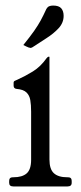

<svg xmlns="http://www.w3.org/2000/svg" viewBox="-20 -671 291 691"><path d="M225 -33Q238 -33 238 -20V-13Q238 0 223 0H28Q13 0 13 -13V-20Q13 -33 26 -33H28Q60 -33 76 -47Q92 -61 92 -96V-269Q92 -294 89 -311Q86 -328 75 -338.5Q64 -349 40 -351Q29 -352 29 -363V-373Q29 -378 33 -380Q37 -382 42 -384Q71 -397 98.5 -414Q126 -431 148 -462Q152 -467 155 -467H156Q158 -467 158 -466V-97Q158 -62 174 -47.5Q190 -33 222 -33ZM64 -509Q89 -540 103 -560Q117 -580 126.5 -597.5Q136 -615 147 -639Q151 -646 157 -648.5Q163 -651 171 -651Q192 -651 200.5 -641Q209 -631 209 -614Q209 -589 191 -569.5Q173 -550 147 -533.5Q121 -517 97 -501Q95 -500 92.5 -499Q90 -498 88 -499Q84 -499 74 -504Z"/></svg>

Font: Young Serif Light
Style: Regular
Weight: 300
Designer: Bastien Sozeau
Foundry: NBR — Bastien Sozeau
Version: Version 5.001